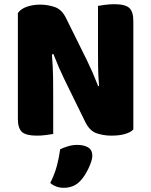

<svg xmlns="http://www.w3.org/2000/svg" viewBox="-20 -637 719 913"><path d="M614 -21Q600 -7 573.5 0.5Q547 8 510 8Q473 8 440 -3Q407 -14 386 -56L287 -258Q272 -289 260 -316.5Q248 -344 234 -380L227 -378Q232 -315 232.5 -261.5Q233 -208 233 -159V0Q222 2 200 5Q178 8 155 8Q104 8 84.5 -9.5Q65 -27 65 -72V-575Q79 -595 108 -605Q137 -615 170 -615Q207 -615 240.5 -603.5Q274 -592 294 -551L394 -349Q409 -318 421 -290.5Q433 -263 447 -227L451 -228Q447 -276 446.5 -318.5Q446 -361 446 -400V-609Q457 -611 479 -614Q501 -617 524 -617Q575 -617 594.5 -599.5Q614 -582 614 -537ZM283 256Q245 256 219 233Q240 191 250.5 151.5Q261 112 266 73Q282 65 303.5 58.5Q325 52 347 52Q379 52 399 64Q419 76 419 104Q419 116 413.5 132.5Q408 149 400 165.5Q392 182 382 197.5Q372 213 362 223Q345 241 325.5 248.5Q306 256 283 256Z"/></svg>

Font: Baloo 2 Latin ExtraBold
Style: Regular
Weight: 400
Designer: Sarang Kulkarni and Ek Type
Foundry: Ek Type
Version: Version 1.001